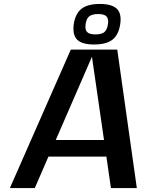

<svg xmlns="http://www.w3.org/2000/svg" viewBox="-20 -951 742 971"><path d="M541 0 518 -159H225L156 0H30L338 -700H573L672 0ZM445 -664 262 -243H506ZM485 -931Q546 -931 571 -906.5Q596 -882 588 -829Q580 -775 549 -750.5Q518 -726 456 -726Q394 -726 370 -750.5Q346 -775 353 -829Q361 -882 392 -906.5Q423 -931 485 -931ZM526 -829Q530 -856 518.5 -868Q507 -880 477 -880Q446 -880 431.5 -868.5Q417 -857 413 -829Q409 -801 420.5 -789Q432 -777 463 -777Q494 -777 508 -789Q522 -801 526 -829Z"/></svg>

Font: Fivo Sans Modern Med
Style: Italic
Weight: 450
Designer: Alexander Slobzheninov
Foundry: Alexander Slobzheninov
Version: 1.0